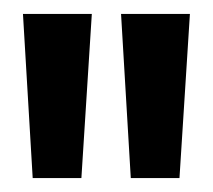

<svg xmlns="http://www.w3.org/2000/svg" viewBox="-20 -717 306 276"><path d="M27 -461 13 -697H112L97 -461ZM168 -461 154 -697H253L238 -461Z"/></svg>

Font: Bricolage Grotesque 24pt Condensed Medium
Style: Regular
Weight: 500
Width: 3
Designer: Mathieu Triay
Foundry: Atelier Triay
Version: Version 1.001;gftools[0.9.33.dev8+g029e19f]